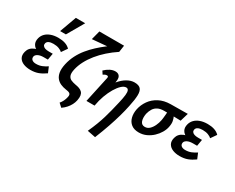

<svg xmlns="http://www.w3.org/2000/svg" viewBox="-126 -1236 2509 2049"><g transform="rotate(30 1128.5 -211.0)"><path d="M182 13Q134 13 96.5 -2Q59 -17 41 -48Q23 -79 35 -125Q49 -181 106 -204.5Q163 -228 241 -228L236 -182Q188 -182 149 -198Q110 -214 92 -245.5Q74 -277 86 -322Q95 -356 119.5 -381Q144 -406 183 -420Q222 -434 273 -434Q320 -434 356.5 -422Q393 -410 418 -384L370 -315Q357 -329 328 -340.5Q299 -352 259 -352Q225 -352 203.5 -342Q182 -332 177 -311Q173 -294 181.5 -281.5Q190 -269 208.5 -262.5Q227 -256 254 -256H304L290 -176H240Q197 -176 171 -162.5Q145 -149 140 -129Q135 -102 152.5 -87.5Q170 -73 202 -73Q242 -73 274.5 -86.5Q307 -100 335 -119L364 -50Q321 -19 279 -3Q237 13 182 13ZM251 -505 326 -711H441L322 -505Z M671 198 628 159Q645 140 657 115Q669 90 675 62Q679 43 675.5 32.5Q672 22 662.5 16.5Q653 11 640.5 8.5Q628 6 615 4Q580 -1 549 -14.5Q518 -28 496.5 -54Q475 -80 468 -121.5Q461 -163 474 -224Q488 -287 516 -341.5Q544 -396 582.5 -443Q621 -490 665.5 -531Q710 -572 756.5 -607.5Q803 -643 846 -674L908 -628Q846 -587 792.5 -539.5Q739 -492 697 -440Q655 -388 626.5 -333.5Q598 -279 586 -224Q575 -174 585.5 -147Q596 -120 621 -109Q646 -98 679 -92Q706 -88 728 -80Q750 -72 764.5 -57Q779 -42 783 -17.5Q787 7 779 45Q773 73 759 100Q745 127 723.5 151.5Q702 176 671 198ZM587 -600 616 -711H920L908 -628Z M1039 269Q1069 203 1089 150Q1109 97 1123.5 48.5Q1138 0 1150.5 -50Q1163 -100 1177 -160Q1192 -224 1196 -262.5Q1200 -301 1192 -319Q1184 -337 1164 -337Q1137 -337 1107.5 -309.5Q1078 -282 1050 -235Q1022 -188 1000 -127.5Q978 -67 967 0H893Q918 -111 955 -191.5Q992 -272 1036 -324.5Q1080 -377 1125.5 -402.5Q1171 -428 1214 -428Q1268 -428 1290 -403Q1312 -378 1310.5 -324Q1309 -270 1290 -182Q1277 -118 1257 -47Q1237 24 1208.5 107Q1180 190 1140 289ZM867 0 936 -320Q938 -326 937.5 -332Q937 -338 933.5 -342Q930 -346 920 -346Q908 -346 896.5 -340.5Q885 -335 876 -329L852 -366Q882 -395 914.5 -411.5Q947 -428 978 -428Q1004 -428 1019.5 -416Q1035 -404 1039.5 -382Q1044 -360 1037 -329L967 0Z M1517 13Q1459 13 1424 -14.5Q1389 -42 1377 -88.5Q1365 -135 1376 -191Q1389 -252 1425.5 -303.5Q1462 -355 1522 -386.5Q1582 -418 1663 -419L1873 -421L1843 -320Q1785 -322 1737.5 -322.5Q1690 -323 1638 -323Q1592 -323 1561.5 -307.5Q1531 -292 1513.5 -264Q1496 -236 1487 -199Q1477 -143 1490.5 -107Q1504 -71 1544 -71Q1576 -71 1600 -93.5Q1624 -116 1640.5 -151Q1657 -186 1664 -224Q1666 -232 1668 -250.5Q1670 -269 1672 -290Q1674 -311 1675 -329Q1676 -347 1675 -353L1739 -367Q1745 -347 1755.5 -325Q1766 -303 1772 -273.5Q1778 -244 1769 -200Q1762 -164 1740 -126.5Q1718 -89 1684.5 -57.5Q1651 -26 1608.5 -6.5Q1566 13 1517 13Z M2021 13Q1973 13 1935.5 -2Q1898 -17 1880 -48Q1862 -79 1874 -125Q1888 -181 1945 -204.5Q2002 -228 2080 -228L2075 -182Q2027 -182 1988 -198Q1949 -214 1931 -245.5Q1913 -277 1925 -322Q1934 -356 1958.5 -381Q1983 -406 2022 -420Q2061 -434 2112 -434Q2159 -434 2195.5 -422Q2232 -410 2257 -384L2209 -315Q2196 -329 2167 -340.5Q2138 -352 2098 -352Q2064 -352 2042.5 -342Q2021 -332 2016 -311Q2012 -294 2020.5 -281.5Q2029 -269 2047.5 -262.5Q2066 -256 2093 -256H2143L2129 -176H2079Q2036 -176 2010 -162.5Q1984 -149 1979 -129Q1974 -102 1991.5 -87.5Q2009 -73 2041 -73Q2081 -73 2113.5 -86.5Q2146 -100 2174 -119L2203 -50Q2160 -19 2118 -3Q2076 13 2021 13Z"/></g></svg>

Font: Ysabeau Infant
Style: Bold Italic
Weight: 700
Italic angle: -12°
Designer: Christian Thalmann (Catharsis Fonts)
Version: Version 2.001;gftools[0.9.30]; featfreeze: ss01,ss02,lnum